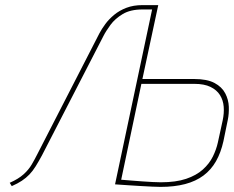

<svg xmlns="http://www.w3.org/2000/svg" viewBox="-20 -720 915 751"><path d="M739 -411H537L599 -700H537Q502 -700 474.5 -689.5Q447 -679 426.5 -662Q406 -645 392 -626Q378 -607 369 -590L126 -117Q116 -97 104 -76.5Q92 -56 72 -38Q52 -20 18 -5L26 8Q49 -2 65.5 -13Q82 -24 95 -37.5Q108 -51 119.5 -69.5Q131 -88 144 -112L384 -578Q394 -598 412 -622.5Q430 -647 460 -665Q490 -683 537 -683H575L430 1Q429 1 443.5 2Q458 3 480.5 4.5Q503 6 528 7.5Q553 9 575 10Q597 11 608 11Q662 11 704 0Q746 -11 776 -33.5Q806 -56 825 -89.5Q844 -123 854 -168L871 -251Q876 -275 875 -302.5Q874 -330 861 -355Q848 -380 819 -395.5Q790 -411 739 -411ZM832 -162Q826 -135 812.5 -107.5Q799 -80 773.5 -57Q748 -34 708 -20.5Q668 -7 609 -7Q596 -7 577 -8Q558 -9 537 -10.5Q516 -12 497 -13.5Q478 -15 466.5 -16Q455 -17 454 -17L533 -392H740Q779 -392 803.5 -380Q828 -368 840.5 -348Q853 -328 855 -302.5Q857 -277 851 -249Z"/></svg>

Font: Advent Pro Thin
Style: Italic
Weight: 250
Italic angle: -12°
Version: Version 3.000